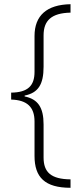

<svg xmlns="http://www.w3.org/2000/svg" viewBox="-20 -734 391 912"><path d="M315 158V118C222 117 187 84 187 14V-143C187 -224 160 -263 97 -276V-280C161 -293 187 -332 187 -417V-566C187 -637 225 -672 315 -674V-714C202 -712 144 -660 144 -563V-393C144 -327 113 -295 33 -294V-261C108 -259 144 -226 144 -157V7C144 108 193 158 315 158Z"/></svg>

Font: Kathrein 35 Thin
Style: Regular
Weight: 250
Designer: Lazydogs Typefoundry, based on Open Sans by Ascender Corporation
Foundry: Lazydogs Typefoundry
Version: Version 1.003;PS 001.003;hotconv 1.0.88;makeotf.lib2.5.64775